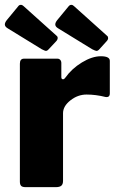

<svg xmlns="http://www.w3.org/2000/svg" viewBox="-34 -772 495 792"><path d="M48 -23V-509Q48 -530 65 -530H203Q210 -530 214.5 -525Q219 -520 219 -512V-454Q219 -445 226 -445Q231 -445 235 -451Q262 -489 304 -514.5Q346 -540 382 -540Q419 -540 419 -521V-387Q419 -369 401 -372Q361 -382 323 -382Q287 -382 256.5 -358Q226 -334 226 -305V-26Q226 -12 219 -6Q212 0 196 0H72Q58 0 53 -5.5Q48 -11 48 -23ZM52 -752Q58 -752 63 -747L200 -624Q204 -621 204 -616Q204 -608 197 -601L167 -569Q161 -562 155 -562Q152 -562 138 -569L-2 -655Q-14 -662 -14 -671Q-14 -679 -6 -689L41 -746Q45 -752 52 -752ZM260 -752Q266 -752 271 -747L408 -624Q412 -621 412 -615Q412 -608 405 -601L376 -569Q370 -562 364 -562Q360 -562 346 -569L206 -655Q194 -662 194 -671Q194 -679 202 -689L249 -746Q254 -752 260 -752Z"/></svg>

Font: Libre Franklin ExtraBold
Style: Regular
Weight: 800
Designer: Pablo Impallari, Rodrigo Fuenzalida
Foundry: Impallari Type
Version: Version 1.002; ttfautohint (v1.5)